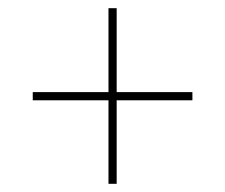

<svg xmlns="http://www.w3.org/2000/svg" viewBox="-20 -592 550 469"><path d="M245 -143V-347H60V-367H245V-572H265V-367H450V-347H265V-143Z"/></svg>

Font: Noto Serif Display SemiCondensed Medium
Style: Regular
Weight: 500
Width: 4
Designer: Monotype Design Team
Foundry: Monotype Imaging Inc.
Version: Version 2.009